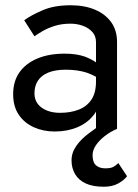

<svg xmlns="http://www.w3.org/2000/svg" viewBox="-20 -490 525 730"><path d="M72 -413Q98 -432 142 -451Q186 -470 248 -470Q301 -470 340.5 -453.5Q380 -437 402.5 -406Q425 -375 425 -330V0Q399 11 378 27.5Q357 44 344.5 62.5Q332 81 332 100Q332 127 345 138.5Q358 150 380 150Q400 150 410 145Q420 140 430 130L463 180Q452 195 429.5 207.5Q407 220 375 220Q333 220 306 207.5Q279 195 265.5 172Q252 149 252 120Q252 90 270.5 64Q289 38 319 16Q332 6 345 -3V-66Q342 -60 338 -55Q314 -23 275 -6.5Q236 10 188 10Q145 10 109 -6Q73 -22 51.5 -53.5Q30 -85 30 -132Q30 -181 54 -215Q78 -249 122 -267.5Q166 -286 226 -286Q270 -286 302 -275Q328 -265 345 -253V-330Q345 -353 331 -368.5Q317 -384 295 -392Q273 -400 248 -400Q215 -400 188 -391.5Q161 -383 141.5 -371.5Q122 -360 111 -352ZM111 -135Q111 -111 124 -94.5Q137 -78 159 -69.5Q181 -61 208 -61Q248 -61 279 -73Q310 -85 327.5 -111Q345 -137 345 -180V-198Q327 -208 309 -214Q274 -225 230 -225Q190 -225 163.5 -214Q137 -203 124 -183Q111 -163 111 -135Z"/></svg>

Font: Venryn Sans
Style: Regular
Weight: 400
Designer: Owen Earl, indestructible type* (font) & Cristiano Sobral (main changes)
Version: Version 3.600; ttfautohint (v1.8.3)